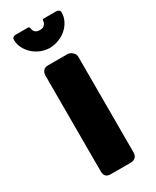

<svg xmlns="http://www.w3.org/2000/svg" viewBox="-216 -910 788 970"><g transform="rotate(-30 178.0 -425.5)"><path d="M86.9 -595.7Q86.9 -612.3 95.7 -623Q104.5 -634.8 123 -634.8Q162.1 -634.8 238.3 -634.8Q244.1 -634.8 251 -631.8Q257.8 -629.9 263.7 -624Q269.5 -619.1 274.4 -612.3Q278.3 -605.5 278.3 -595.7Q278.3 -410.2 278.3 -38.1Q278.3 -19.5 267.6 -9.8Q257.8 0 238.3 0Q200.2 0 123 0Q86.9 0 86.9 -38.1Q86.9 -224.6 86.9 -595.7ZM176.8 -706.1Q147.5 -707 122.1 -717.8Q97.7 -728.5 79.1 -746.1Q60.5 -763.7 49.8 -786.1Q39.1 -807.6 39.1 -832Q39.1 -840.8 44.9 -845.7Q50.8 -850.6 58.6 -850.6Q82 -850.6 130.9 -850.6Q135.7 -850.6 138.7 -847.7Q141.6 -843.8 141.6 -839.8Q141.6 -828.1 151.4 -818.4Q160.2 -809.6 178.7 -809.6Q196.3 -809.6 205.1 -819.3Q214.8 -828.1 214.8 -839.8Q214.8 -843.8 216.8 -847.7Q219.7 -850.6 224.6 -850.6Q249 -850.6 297.9 -850.6Q305.7 -850.6 311.5 -845.7Q317.4 -840.8 317.4 -832Q317.4 -807.6 306.6 -785.2Q295.9 -762.7 276.4 -745.1Q257.8 -727.5 232.4 -717.8Q206.1 -707 176.8 -706.1Z"/></g></svg>

Font: Cocogoose
Style: Regular
Weight: 400
Designer: Cosimo Lorenzo Pancini
Version: Version 1.000